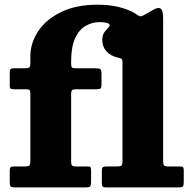

<svg xmlns="http://www.w3.org/2000/svg" viewBox="-20 -818 830 838"><path d="M290.5 -406.5Q290.5 -421.5 295.2 -425Q300 -428.5 313.5 -428.5H402Q416 -428.5 419.5 -432.5Q423 -436.5 423 -451V-494.5Q423 -512.5 418.2 -516.2Q413.5 -520 395.5 -520H311Q297 -520 293.8 -524Q290.5 -528 290.5 -542V-550Q290.5 -613.5 308 -651.2Q325.5 -689 354 -705.2Q382.5 -721.5 415.5 -721.5Q433.5 -721.5 446 -718.2Q458.5 -715 458.5 -708.5Q458.5 -702 450.5 -694.8Q442.5 -687.5 434.5 -675.8Q426.5 -664 426.5 -642.5Q426.5 -614.5 444.5 -594.2Q462.5 -574 492.5 -567Q505.5 -564 510 -561.8Q514.5 -559.5 514.5 -543V-114.5Q514.5 -99.5 510.2 -95.5Q506 -91.5 490 -91.5H447.5Q434 -91.5 429.2 -88.5Q424.5 -85.5 424.5 -71V-22.5Q424.5 -8.5 427.5 -4.2Q430.5 0 444 0H760.5Q774.5 0 778.2 -4.2Q782 -8.5 782 -22.5V-75Q782 -85 778.8 -88.2Q775.5 -91.5 765.5 -91.5H717Q700.5 -91.5 696.2 -95.8Q692 -100 692 -116V-737Q692 -773.5 681 -780.5Q670 -787.5 649.5 -775.5L613.5 -755Q601.5 -748 595.5 -747Q589.5 -746 584 -750Q578.5 -754 567 -761Q538.5 -777.5 498.2 -787.5Q458 -797.5 405.5 -797.5Q312.5 -797.5 246.8 -765.5Q181 -733.5 146.8 -681.8Q112.5 -630 112.5 -572V-544Q112.5 -528 108.2 -524Q104 -520 88.5 -520H41.5Q28.5 -520 25.5 -515.8Q22.5 -511.5 22.5 -498V-445.5Q22.5 -435.5 25.2 -432Q28 -428.5 38 -428.5H89Q103.5 -428.5 108 -425.8Q112.5 -423 112.5 -408.5V-118.5Q112.5 -101.5 109 -96.5Q105.5 -91.5 88 -91.5H43.5Q29.5 -91.5 26 -88Q22.5 -84.5 22.5 -70V-23.5Q22.5 -8.5 26.2 -4.2Q30 0 45 0H352Q369 0 373.2 -4.2Q377.5 -8.5 377.5 -26V-73.5Q377.5 -84 375.2 -87.8Q373 -91.5 362.5 -91.5H311Q297.5 -91.5 294 -96Q290.5 -100.5 290.5 -113Z"/></svg>

Font: Besley ExtraBold
Style: Regular
Weight: 800
Designer: Owen Earl
Foundry: indestructible type*
Version: Version 2.001